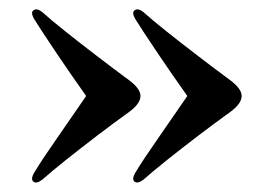

<svg xmlns="http://www.w3.org/2000/svg" viewBox="-20 -449 582 410"><path d="M496 -244Q496 -228 472.5 -210.5Q439 -186.5 403 -159Q367 -131.5 336 -106.8Q305 -82 286.5 -65.5Q274 -56 267.5 -61Q261 -66 268.5 -79.5Q286 -108.5 314.5 -149.2Q343 -190 380 -244Q347 -290.5 316.5 -335.8Q286 -381 268.5 -409Q261 -422.5 267.5 -427Q274.5 -432.5 286.5 -423Q304 -407 335.8 -381.8Q367.5 -356.5 403.8 -328.8Q440 -301 472 -277.5Q496 -259.5 496 -244ZM280 -244Q280 -228 256.5 -210.5Q223 -186.5 187 -159Q151 -131.5 120 -106.8Q89 -82 70.5 -65.5Q58 -56 51.5 -61Q45 -66 52.5 -79.5Q70 -108.5 98.5 -149.2Q127 -190 164 -244Q131 -290.5 100.5 -335.8Q70 -381 52.5 -409Q45 -422.5 51.5 -427Q58.5 -432.5 70.5 -423Q88 -407 119.8 -381.8Q151.5 -356.5 187.8 -328.8Q224 -301 256 -277.5Q280 -259.5 280 -244Z"/></svg>

Font: Fraunces 72pt S000 SemiBold
Style: Regular
Weight: 600
Version: Version 1.000; ttfautohint (v1.8.3)